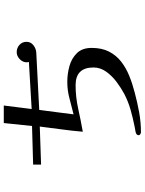

<svg xmlns="http://www.w3.org/2000/svg" viewBox="108 -858 783 1040"><g transform="rotate(-90 500.0 -337.5)"><path d="M794 -586Q794 -563 775.5 -548.5Q757 -534 735 -533L425 -517L401 -331Q445 -342 488.5 -353.5Q532 -365 577 -365Q620 -365 662 -353.5Q704 -342 732.5 -313Q761 -284 761 -233Q761 -178 741 -139Q721 -100 687 -73.5Q653 -47 610 -29.5Q567 -12 520 0Q468 14 413.5 24Q359 34 304 34Q300 34 294 30.5Q288 27 288 22Q288 9 305.5 5Q323 1 333 0Q379 -9 425 -22Q471 -35 513 -57Q543 -73 576 -97.5Q609 -122 632 -154Q655 -186 655 -223Q655 -320 559 -320Q495 -320 432 -306Q369 -292 307 -281Q312 -340 320 -398Q328 -456 335 -514L129 -507V-550L338 -556L354 -709H449Q444 -671 439.5 -633.5Q435 -596 430 -558L685 -573Q684 -576 683.5 -579Q683 -582 683 -585Q683 -606 700 -622.5Q717 -639 738 -639Q761 -639 777.5 -624Q794 -609 794 -586Z"/></g></svg>

Font: Kaisei Opti Medium
Style: Regular
Weight: 500
Designer: Font-Kai, 金井和夫
Foundry: KAZUO KANAI
Version: Version 5.003